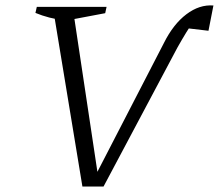

<svg xmlns="http://www.w3.org/2000/svg" viewBox="-20 -679 797 699"><path d="M220 -604Q187 -608 160 -615Q133 -622 109 -632L114 -654H368L363 -631ZM357 0H280L174 -643H246L338 -31H323L577 -523Q611 -591 658.5 -627Q706 -663 757 -659L739 -567L654 -577L687 -604Q673 -585 658.5 -561.5Q644 -538 626 -506Z"/></svg>

Font: Piazzolla 8pt ExtraLight
Style: Italic
Weight: 250
Italic angle: -11.3°
Designer: Juan Pablo del Peral
Foundry: Huerta Tipografica
Version: Version 2.001